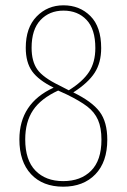

<svg xmlns="http://www.w3.org/2000/svg" viewBox="-20 -693 477 723"><path d="M384 -167Q384 -83 339 -36.5Q294 10 218 10Q141 10 97 -37Q53 -84 53 -168Q53 -304 182 -363Q125 -391 101 -424.5Q77 -458 77 -513Q77 -589 118 -631Q159 -673 219 -673Q280 -673 320.5 -632.5Q361 -592 361 -512Q361 -457 336.5 -419Q312 -381 256 -345Q326 -311 355 -272.5Q384 -234 384 -167ZM204 -371 239 -353Q292 -386 315.5 -422.5Q339 -459 339 -512Q339 -583 306 -618Q273 -653 219 -653Q166 -653 132.5 -617.5Q99 -582 99 -513Q99 -462 120.5 -431.5Q142 -401 204 -371ZM362 -167Q362 -212 349 -241.5Q336 -271 308.5 -292Q281 -313 232 -337L199 -352Q134 -322 104.5 -278Q75 -234 75 -168Q75 -90 113.5 -50.5Q152 -11 218 -11Q284 -11 323 -50Q362 -89 362 -167Z"/></svg>

Font: Fira Sans Extra Condensed Thin
Style: Regular
Weight: 250
Width: 1
Designer: Carrois Corporate & Edenspiekermann AG
Foundry: Carrois Corporate GbR & Edenspiekermann AG
Version: Version 4.203